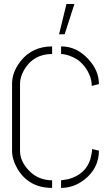

<svg xmlns="http://www.w3.org/2000/svg" viewBox="-20 -916 544 941"><path d="M269.5 -748 305.7 -896.5H344.7L296.9 -748ZM39.1 -176.8V-505.9Q39.1 -561.5 80.1 -615.2Q137.7 -688.5 235.4 -688.5V-651.4Q144.5 -651.4 98.6 -574.2Q78.1 -538.1 78.1 -505.9V-176.8Q78.1 -128.9 117.2 -85Q163.1 -33.2 235.4 -32.2V4.9Q121.1 4.9 65.4 -88.9Q39.1 -134.8 39.1 -176.8ZM279.3 4.9V-32.2Q279.3 -32.2 315.4 -38.1Q399.4 -61.5 422.9 -135.7Q424.8 -143.6 429.7 -167Q431.6 -184.6 431.6 -185.5L464.8 -177.7Q464.8 -92.8 395.5 -37.1Q342.8 4.9 279.3 4.9ZM279.3 -651.4V-688.5Q354.5 -689.5 413.1 -626Q464.8 -570.3 464.8 -503.9L429.7 -495.1Q429.7 -505.9 428.7 -511.7Q426.8 -524.4 422.9 -537.1Q412.1 -568.4 393.1 -591.8Q374 -615.2 355 -626.5Q335.9 -637.7 318.4 -643.6Q300.8 -649.4 290 -650.4Z"/></svg>

Font: Post No Bills Colombo Light
Style: Regular
Weight: 300
Designer: Kosala Senevirathne, Siva Puranthara, Lasantha Premarathna, Tharique Azeez
Foundry: Mooniak
Version: Version 1.220 ; ttfautohint (v1.6)